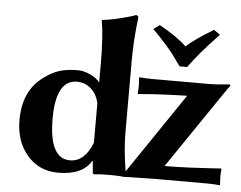

<svg xmlns="http://www.w3.org/2000/svg" viewBox="-51 -759 1040 830"><g transform="rotate(5 469.5 -344.0)"><path d="M373 -132.8V-303.2Q365.2 -342.3 339.1 -365.7Q313 -389.2 277.8 -389.2Q186 -389.2 186 -221.2Q186 -48.3 275.9 -47.9Q339.8 -47.9 373 -132.8ZM373 -54.2Q335.9 9.8 230 9.8Q147 9.8 95.5 -50Q43.9 -109.9 43.9 -203.1Q43.9 -330.1 129.9 -392.6Q165 -418.5 197.5 -428.7Q230 -439 278.8 -439Q301.8 -439 330.3 -426Q358.9 -413.1 373 -394V-474.1Q373 -595.2 360.8 -662.1L362.8 -665Q390.6 -667 437.7 -678.5Q484.9 -689.9 505.9 -698.2Q517.1 -698.2 517.1 -688Q504.9 -591.8 504.9 -500V-191.9Q504.9 -113.3 520.5 -21Q523.4 -24.9 527.8 -32.2L756.8 -370.1Q707 -369.1 654.1 -366.5Q601.1 -363.8 573.2 -361.3L544.9 -358.9L543 -361.8Q544.9 -377.9 544.9 -397Q544.9 -402.8 543 -429.2L544.9 -432.1Q567.9 -429.2 601.1 -429.2H853Q866.2 -429.2 885 -430.7Q903.8 -432.1 918.5 -433.6Q933.1 -435.1 934.1 -435.1Q939 -435.1 939 -429.2Q932.1 -421.4 909.2 -387.2L686 -59.1Q739.3 -59.1 800 -62Q860.8 -64.9 895.5 -67.4L930.2 -69.8L932.1 -66.9Q930.2 -50.8 930.2 -32.2Q930.2 -26.4 932.1 0L930.2 2.9Q908.2 0 874 0H647.9Q620.6 0 522 2.4Q521 2.9 520 2.9Q517.1 2.9 514.2 2.9Q511.2 2.9 510.7 2.9H508.8V2Q481 0 452.6 0Q412.1 0 389.2 2.9Q380.4 2.9 379.9 0L375 -54.2ZM585.9 -645 612.8 -664.1Q690.9 -621.1 731 -582Q769 -617.2 848.1 -664.1L875 -645Q789.1 -555.2 746.1 -494.1H712.9Q688 -529.3 678 -542.7Q668 -556.2 644.5 -583Q621.1 -609.9 585.9 -645Z"/></g></svg>

Font: Linux Biolinum O
Style: Bold
Weight: 700
Designer: Philipp H. Poll
Foundry: Philipp H. Poll
Version: Version 1.3.2